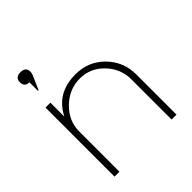

<svg xmlns="http://www.w3.org/2000/svg" viewBox="-180 -766 885 885"><g transform="rotate(-45 262.0 -323.5)"><path d="M92 0H60V-450H92V-359Q143 -461 266 -461Q350 -461 407 -403Q464 -345 464 -262V0H432V-262Q432 -331 383.5 -382Q335 -433 266 -433Q197 -433 144.5 -382Q92 -331 92 -262ZM90 -529V-585Q59 -585 59 -616Q59 -647 93.5 -647Q128 -647 128 -616Q128 -609 125 -600L94 -529Z"/></g></svg>

Font: Poiret One
Style: Regular
Weight: 400
Designer: Denis Masharov
Foundry: Denis Masharov
Version: Version 1.001